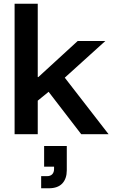

<svg xmlns="http://www.w3.org/2000/svg" viewBox="-20 -720 612 1030"><path d="M58.3 0V-700H182.5V-306.7H185.8L396.7 -500H545L327.5 -303.3L562.5 0H415.8L240.8 -227.5L182.5 -180V0ZM200.8 290V225H231.7Q250.8 225 260.4 214.6Q270 204.2 270 186.7V174.2H216.7V63.3H338.3V193.3Q338.3 238.3 314.2 264.2Q290 290 241.7 290Z"/></svg>

Font: Funnel Display SemiBold
Style: Regular
Weight: 600
Designer: NORD ID, Kristian Moeller
Foundry: Dicotype
Version: Version 1.000